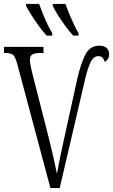

<svg xmlns="http://www.w3.org/2000/svg" viewBox="-20 -951 572 971"><path d="M66 -632Q57 -664 46 -673.5Q35 -683 7 -683H0V-714H200V-683H184Q153 -683 142 -674.5Q131 -666 131 -646Q131 -634 136 -613Q141 -592 144 -578L226 -256Q239 -204 249.5 -158.5Q260 -113 268 -72Q276 -115 284.5 -158Q293 -201 303 -244L371 -553Q388 -627 411 -673.5Q434 -720 482 -720Q506 -720 519 -708.5Q532 -697 532 -677Q532 -650 509 -638Q507 -650 499.5 -658.5Q492 -667 477 -667Q453 -667 438 -636Q423 -605 410 -549L282 0H235ZM350 -771Q333 -789 312 -817.5Q291 -846 273 -874.5Q255 -903 247 -921V-931H311Q319 -908 330.5 -880.5Q342 -853 354 -827Q366 -801 377 -784V-771ZM216 -771Q199 -789 178 -817.5Q157 -846 139 -874.5Q121 -903 112 -921V-931H178Q186 -908 197 -880.5Q208 -853 220.5 -827Q233 -801 244 -784V-771Z"/></svg>

Font: Noto Serif ExtraCondensed Light
Style: Regular
Weight: 300
Width: 2
Designer: Monotype Design Team
Foundry: Monotype Imaging Inc.
Version: Version 2.014; ttfautohint (v1.8.4.7-5d5b)